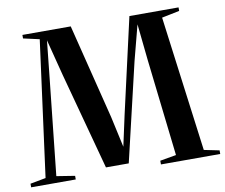

<svg xmlns="http://www.w3.org/2000/svg" viewBox="-96 -842 1102 941"><g transform="rotate(-10 455.5 -371.5)"><path d="M62.5 -32.5 152.5 -707.5 72.5 -725.5V-743H313L431 -270.5L464.5 -117.5L498 -271.5L605 -743H849.5V-725.5L761.5 -707.5L850 -33.5L926 -18V0H631V-18.5L711.5 -32.5L656 -514.5L637 -696L591.5 -521.5L476.5 -32.5H363L233 -515L186.5 -696L167.5 -515L116 -32.5L207 -18V0H-15V-18Z"/></g></svg>

Font: Merriweather 144pt SemiBold
Style: Regular
Weight: 600
Version: Version 2.100